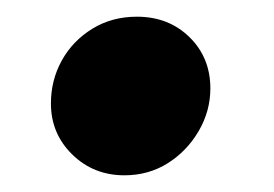

<svg xmlns="http://www.w3.org/2000/svg" viewBox="-20 -399 328 230"><path d="M129 -189Q92 -189 66.5 -214Q41 -239 41 -275Q41 -303 54 -326.5Q67 -350 90.5 -364.5Q114 -379 144 -379Q182 -379 207 -354.5Q232 -330 232 -293Q232 -266 218 -242Q204 -218 181 -203.5Q158 -189 129 -189Z"/></svg>

Font: Lemonada
Style: Regular
Weight: 400
Designer: Mohamed Gaber (Arabic), Eduardo Tunni (Latin)
Foundry: Kief Type Foundry
Version: Version 4.005